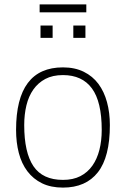

<svg xmlns="http://www.w3.org/2000/svg" viewBox="-20 -844 572 872"><path d="M266 8Q211 8 171 -11.5Q131 -31 104.5 -66Q78 -101 65.5 -149Q53 -197 53 -254Q53 -538 266 -538Q320 -538 360.5 -518Q401 -498 427 -463Q453 -428 466 -380Q479 -332 479 -276Q479 -131 424.5 -61.5Q370 8 266 8ZM266 -27Q312 -27 345 -44Q378 -61 399.5 -91.5Q421 -122 431.5 -163.5Q442 -205 442 -254Q442 -382 397.5 -442.5Q353 -503 266 -503Q219 -503 186 -485.5Q153 -468 131.5 -437.5Q110 -407 100 -365.5Q90 -324 90 -276Q90 -151 132 -89Q174 -27 266 -27ZM219 -672H164V-728H219ZM368 -672H313V-728H368ZM372 -788H160V-824H372Z"/></svg>

Font: Tanohe Sans ExtraLight
Style: Regular
Weight: 250
Designer: Village Type and Design LLC & Cristiano Sobral
Foundry: Cooper Hewitt Smithsonian Design Museum
Version: Version 1.00;September 29, 2021;FontCreator 13.0.0.2655 64-b